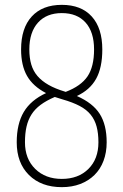

<svg xmlns="http://www.w3.org/2000/svg" viewBox="-20 -769 509 792"><path d="M235 3Q150 3 99.5 -47Q49 -97 49 -182Q49 -258 78 -307Q107 -356 170 -385Q116 -413 91.5 -456Q67 -499 67 -565Q67 -653 111 -701Q155 -749 235 -749Q315 -749 358.5 -701Q402 -653 402 -565Q402 -490 376.5 -444Q351 -398 297 -373Q363 -344 391.5 -299Q420 -254 420 -182Q420 -140 407 -105.5Q394 -71 369.5 -47Q345 -23 311 -10Q277 3 235 3ZM206 -369Q171 -354 147.5 -336.5Q124 -319 110 -297Q96 -275 89.5 -247Q83 -219 83 -182Q83 -114 125 -72.5Q167 -31 235 -31Q303 -31 344.5 -72Q386 -113 386 -182Q386 -219 378.5 -247Q371 -275 354 -296Q337 -317 308.5 -332Q280 -347 238 -359ZM101 -565Q101 -530 109 -503Q117 -476 134.5 -455.5Q152 -435 180 -419Q208 -403 248 -391L251 -390Q314 -414 341 -454Q368 -494 368 -565Q368 -637 333 -676Q298 -715 235 -715Q172 -715 136.5 -675.5Q101 -636 101 -565Z"/></svg>

Font: Encode Sans Compressed
Style: Thin
Weight: 100
Designer: Pablo Impallari, Andres Torresi
Foundry: Pablo Impallari, Andres Torresi
Version: Version 1.000; ttfautohint (v1.00) -l 8 -r 50 -G 200 -x 14 -